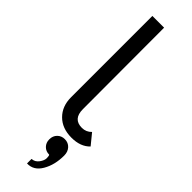

<svg xmlns="http://www.w3.org/2000/svg" viewBox="-341 -748 1018 1018"><g transform="rotate(45 168.5 -238.5)"><path d="M232 10C277.3 10 312.3 -3 337 -29L288 -89C273.3 -73.7 255.3 -66 234 -66C190 -66 168 -90.7 168 -140L167 -750H79V-140C79 -95.3 92.8 -59.2 120.5 -31.5C148.2 -3.8 185.3 10 232 10ZM162 273C196 274.3 222.8 258.2 242.5 224.5C262.2 190.8 272 150.7 272 104C272 85.3 266.5 70 255.5 58C244.5 46 230.3 40 213 40C196.3 40 182.5 45.5 171.5 56.5C160.5 67.5 155 81.7 155 99C155 115.7 160.3 129.5 171 140.5C181.7 151.5 195.3 157 212 157C214.7 159 216.2 166 216.5 178C216.8 190 211.8 203 201.5 217C191.2 231 178 238.3 162 239Z"/></g></svg>

Font: Orkney
Style: Regular
Weight: 400
Designer: Samuel Oakes and Alfredo Marco Pradil
Foundry: Alfredo Marco Pradil
Version: 1.0; ttfautohint (v1.5)